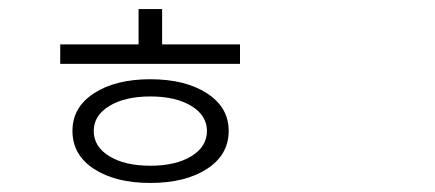

<svg xmlns="http://www.w3.org/2000/svg" viewBox="-20 -813 960 424"><path d="M437 -524Q437 -558 402.5 -579Q368 -600 312 -600Q256 -600 221.5 -579Q187 -558 187 -524Q187 -489 221.5 -468Q256 -447 312 -447Q368 -447 402.5 -468Q437 -489 437 -524ZM485 -524Q485 -471 437 -440Q389 -409 312 -409Q235 -409 187.5 -440Q140 -471 140 -524Q140 -576 187.5 -607Q235 -638 312 -638Q389 -638 437 -607Q485 -576 485 -524ZM338 -715H510V-672H113V-715H286V-793H338Z"/></svg>

Font: Noto Sans Korean Light
Style: Regular
Weight: 300
Designer: Ryoko NISHIZUKA  (kana & ideographs); Paul D. Hunt (Latin, Greek & Cyrillic); Wenlong ZHANG  (bopomofo); Sandoll Communi
Foundry: Adobe Systems Incorporated
Version: Version 1.000;PS 1;hotconv 1.0.78;makeotf.lib2.5.61930